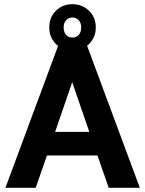

<svg xmlns="http://www.w3.org/2000/svg" viewBox="-20 -900 696 920"><path d="M6 0 262 -690H394L650 0H501L447 -155H205L151 0ZM244 -268H408L326 -506ZM216 -769Q216 -817 248 -848.5Q280 -880 327 -880Q374 -880 406.5 -848.5Q439 -817 439 -769Q439 -721 406.5 -689Q374 -657 327 -657Q280 -657 248 -689Q216 -721 216 -769ZM285 -769Q285 -746 296.5 -733Q308 -720 327 -720Q346 -720 357.5 -733Q369 -746 369 -769Q369 -790 357.5 -803Q346 -816 327 -816Q308 -816 296.5 -803Q285 -790 285 -769Z"/></svg>

Font: Radio Canada SemiBold
Style: Regular
Weight: 600
Designer: Charles Daoud, Etienne Aubert Bonn, Alexandre Saumier Demers, Jacques Le Bailly
Foundry: Radio-Canada
Version: Version 2.104; ttfautohint (v1.8.4.7-5d5b);gftools[0.9.28.de